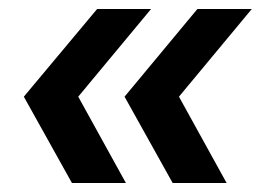

<svg xmlns="http://www.w3.org/2000/svg" viewBox="-20 -508 586 427"><path d="M364 -101 257 -293 419 -488H540L378 -293L484 -101ZM140 -101 33 -293 196 -488H316L154 -293L260 -101Z"/></svg>

Font: Alumni Sans ExtraBold
Style: Italic
Weight: 800
Italic angle: -8°
Designer: Robert E. Leuschke
Foundry: Robert E. Leuschke
Version: Version 1.016